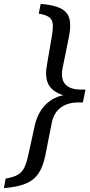

<svg xmlns="http://www.w3.org/2000/svg" viewBox="-72 -767 464 986"><path d="M362 -286 354 -241H332Q274 -241 238.5 -213.5Q203 -186 193 -132L160 35Q148 92 124 126Q100 160 57.5 177Q15 194 -52 199L-43 150Q-2 143 19.5 130.5Q41 118 53 93.5Q65 69 74 26L107 -125Q124 -196 170.5 -237.5Q217 -279 291 -283ZM137 -747Q202 -742 237.5 -725Q273 -708 283.5 -674Q294 -640 283 -583L249 -415Q239 -362 263 -334.5Q287 -307 345 -307H367L358 -262L289 -271Q217 -281 186.5 -319Q156 -357 168 -427L193 -574Q201 -617 199 -642Q197 -667 180 -679Q163 -691 127 -697Z"/></svg>

Font: Piazzolla Thin SemiBold
Style: Italic
Weight: 600
Italic angle: -11.3°
Version: Version 2.005